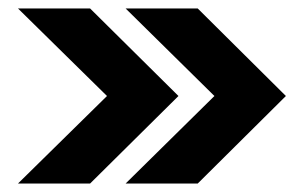

<svg xmlns="http://www.w3.org/2000/svg" viewBox="-20 -474 720 454"><path d="M277 -40H447.5L656 -247L447.5 -454H277L487 -247ZM22.5 -40H193L402 -247L193 -454H22.5L233 -247Z"/></svg>

Font: Anybody UltraCondensed Thin
Style: Bold
Weight: 700
Version: Version 1.111